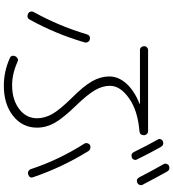

<svg xmlns="http://www.w3.org/2000/svg" viewBox="31 -914 937 1040"><g transform="rotate(90 500.0 -393.5)"><path d="M250 -682.6Q241.2 -682.6 235.4 -689.5Q229.5 -696.3 229.5 -705.1Q229.5 -713.9 235.8 -720.2Q242.2 -726.6 251 -726.6H690.4Q699.2 -726.6 705.6 -719.7Q711.9 -712.9 711.9 -704.1Q711.9 -681.6 689.5 -679.7Q579.1 -670.9 511.7 -623.5Q444.3 -576.2 444.3 -519.5Q444.3 -479.5 468.3 -438.5Q492.2 -397.5 551.8 -335.9Q619.1 -266.6 645 -220.7Q670.9 -174.8 670.9 -125Q670.9 -45.9 607.4 4.4Q543.9 54.7 444.3 54.7Q366.2 54.7 294.9 22.5Q275.4 14.6 284.2 -7.8Q288.1 -15.6 296.4 -20Q304.7 -24.4 313.5 -19.5Q381.8 10.7 442.4 9.8Q519.5 9.8 569.8 -28.3Q620.1 -66.4 620.1 -125Q620.1 -166 597.7 -206.5Q575.2 -247.1 509.8 -313.5Q445.3 -377.9 419.4 -423.8Q393.6 -469.7 393.6 -516.6Q393.6 -565.4 431.6 -608.4Q469.7 -651.4 542 -680.7Q543 -680.7 543 -681.6Q543 -682.6 541 -682.6ZM802.7 -650.4Q767.6 -721.7 735.4 -779.3Q730.5 -786.1 733.4 -794.4Q736.3 -802.7 744.1 -806.6Q763.7 -814.5 775.4 -795.9Q807.6 -739.3 843.8 -665Q847.7 -658.2 844.2 -649.9Q840.8 -641.6 833 -638.7Q811.5 -631.8 802.7 -650.4ZM909.2 -829.1Q944.3 -765.6 980.5 -696.3Q984.4 -688.5 980.5 -679.7Q976.6 -670.9 968.8 -668Q950.2 -660.2 939.5 -679.7Q908.2 -741.2 868.2 -811.5Q864.3 -819.3 867.2 -827.6Q870.1 -835.9 877.9 -839.8Q898.4 -847.7 909.2 -829.1ZM923.8 -77.1Q915 -74.2 906.7 -78.6Q898.4 -83 895.5 -91.8Q845.7 -243.2 757.8 -380.9Q752.9 -388.7 755.4 -397.9Q757.8 -407.2 765.6 -412.1Q773.4 -416 783.2 -413.6Q793 -411.1 797.9 -403.3Q886.7 -259.8 939.5 -103.5Q946.3 -84 923.8 -77.1ZM53.7 -76.2Q45.9 -80.1 43 -88.4Q40 -96.7 43.9 -105.5Q121.1 -245.1 165 -393.6Q171.9 -416 193.4 -411.1Q202.1 -409.2 207 -400.4Q211.9 -391.6 209 -382.8Q164.1 -227.5 85.9 -85.9Q76.2 -67.4 53.7 -76.2Z"/></g></svg>

Font: Rounded-X Mgen+ 1mn light
Style: Regular
Weight: 200
Designer: [Source Han Sans]
Ryoko NISHIZUKA  (kana & ideographs); Paul D. Hunt (Latin, Greek & Cyrillic); Wenlong ZHANG  (bopomofo
Version: Version 1.059.20150602